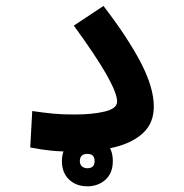

<svg xmlns="http://www.w3.org/2000/svg" viewBox="-20 -513 626 654"><path d="M232.4 3.4Q187 3.4 155 0.2Q123 -2.9 83 -10.7L89.8 -134.8Q130.4 -128.9 160.2 -126Q189.9 -123 234.4 -123Q294.9 -123 336.9 -133.1Q378.9 -143.1 378.9 -167Q378.9 -194.8 343.3 -258.1Q307.6 -321.3 231.4 -425.8L332.5 -492.7Q414.1 -386.7 459 -301Q503.9 -215.3 503.9 -149.9Q503.9 -95.2 469 -61.5Q434.1 -27.8 372.8 -12.2Q311.5 3.4 232.4 3.4ZM277.3 121.6Q239.3 121.6 215.1 98.4Q190.9 75.2 190.9 35.6Q190.9 -3.4 215.8 -26.9Q240.7 -50.3 277.3 -50.3Q314.5 -50.3 339.4 -28.1Q364.3 -5.9 364.3 35.6Q364.3 76.2 339.4 98.9Q314.5 121.6 277.3 121.6ZM277.3 60.1Q302.2 60.1 302.2 35.6Q302.2 11.2 277.8 11.2Q252 11.2 252 35.6Q252 47.9 259.5 54Q267.1 60.1 277.3 60.1Z"/></svg>

Font: CaskaydiaCove NFP SemiBold
Style: Regular
Weight: 600
Designer: Aaron Bell
Foundry: Saja Typeworks
Version: Version 2111.001; VTT 6.35;Nerd Fonts 3.1.1